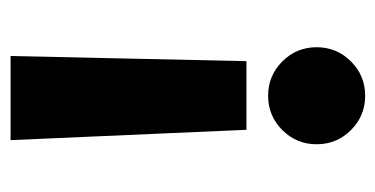

<svg xmlns="http://www.w3.org/2000/svg" viewBox="-198 -522 727 372"><g transform="rotate(-90 166.0 -336.5)"><path d="M80 -680H243L233 -223H100ZM72 -87Q72 -126 99.5 -153.5Q127 -181 166 -181Q205 -181 232.5 -153.5Q260 -126 260 -87Q260 -48 232.5 -20.5Q205 7 166 7Q127 7 99.5 -20.5Q72 -48 72 -87Z"/></g></svg>

Font: Martel Sans ExtraBold
Style: Regular
Weight: 800
Designer: Dan Reynolds and Mathieu Réguer
Foundry: Dan Reynolds and Mathieu Réguer
Version: Version 1.002; ttfautohint (v1.1) -l 5 -r 5 -G 72 -x 0 -D la